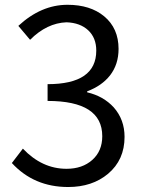

<svg xmlns="http://www.w3.org/2000/svg" viewBox="-20 -749 582 782"><path d="M257.8 12.7Q118.2 12.7 28.3 -85L73.2 -143.6Q151.4 -61.5 251 -61.5Q315.4 -61.5 356 -97.7Q396.5 -133.8 396.5 -194.3Q396.5 -337.9 173.8 -337.9V-406.2Q372.1 -406.2 372.1 -543Q372.1 -594.7 339.4 -625.5Q306.6 -656.2 251 -658.2Q170.9 -655.3 102.5 -586.9L54.7 -643.6Q147.5 -729.5 254.9 -729.5Q347.7 -729.5 404.3 -682.6Q462.9 -633.8 462.9 -549.8Q462.9 -486.3 427.7 -441.4Q394.5 -399.4 335 -377V-373Q401.4 -357.4 443.4 -311.5Q487.3 -261.7 487.3 -191.4Q487.3 -97.7 419.9 -41Q355.5 12.7 257.8 12.7Z"/></svg>

Font: Bpmf GenSeki Gothic R
Style: R
Weight: 400
Foundry: But Ko
Version: Version 1.320